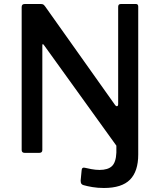

<svg xmlns="http://www.w3.org/2000/svg" viewBox="-20 -762 797 957"><path d="M658 -742Q669 -742 669 -729V8Q669 92 628 133.5Q587 175 498 175Q467 175 440.5 170.5Q414 166 397 161Q389 159 385.5 154Q382 149 382 138L387 86Q388 71 402 74Q414 77 435.5 81Q457 85 476 85Q518 85 538 66Q558 47 560 -1V-36L200 -536Q195 -543 193 -542Q191 -541 191 -535V-14Q191 0 175 0H104Q88 0 88 -14V-727Q88 -742 103 -742H182Q191 -742 195 -740Q199 -738 205 -730L554 -238Q560 -231 564.5 -233Q569 -235 569 -242V-728Q569 -742 582 -742H658Z"/></svg>

Font: Libre Franklin Thin Medium
Style: Regular
Weight: 500
Version: Version 3.000